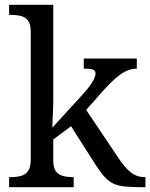

<svg xmlns="http://www.w3.org/2000/svg" viewBox="-20 -780 626 800"><path d="M18 0V-42H26Q49 -42 67.5 -47Q86 -52 97 -67.5Q108 -83 108 -114V-650Q108 -680 96.5 -694.5Q85 -709 66.5 -713.5Q48 -718 26 -718H18V-760H202V-374Q202 -361 201.5 -340Q201 -319 200 -298Q199 -277 198.5 -262.5Q198 -248 198 -248L323 -385Q345 -409 356.5 -425.5Q368 -442 373 -453.5Q378 -465 378 -474Q378 -487 366 -490.5Q354 -494 329 -494V-536H550V-494Q533 -494 516 -488Q499 -482 482 -470Q465 -458 447 -440.5Q429 -423 409 -401L339 -322L472 -124Q498 -84 523.5 -63Q549 -42 583 -42H586V0H572Q529 0 500 -3Q471 -6 451.5 -15.5Q432 -25 414.5 -44.5Q397 -64 376 -97L276 -254L202 -199V-109Q202 -80 213.5 -65.5Q225 -51 243.5 -46.5Q262 -42 284 -42H287V0Z"/></svg>

Font: Noto Serif Ethiopic
Style: Regular
Weight: 400
Designer: Monotype Design Team
Foundry: Monotype Imaging Inc.
Version: Version 2.102